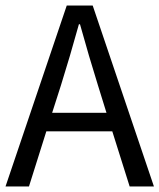

<svg xmlns="http://www.w3.org/2000/svg" viewBox="-20 -676 578 696"><path d="M0 0 222 -656H316L538 0H450L387 -200H148L85 0ZM169 -267H366L335 -367Q303 -469 270 -588H266Q233 -469 201 -367Z"/></svg>

Font: RibengUni
Style: Regular
Weight: 400
Designer: (1) Dr. Andrew Glass (Senior Program Manager at Microsoft Corporation)
(2) Bivuti Chakma (Chakma Font Designer & Keyboar
Foundry: Bivuti Chakma
Version: Version 2.2022; Updated on: 03 June 2022; Friday